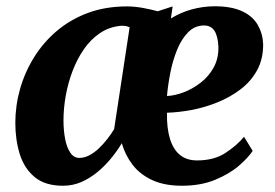

<svg xmlns="http://www.w3.org/2000/svg" viewBox="-20 -584 880 614"><path d="M532 -563.5 526.5 -525Q557.5 -544 592.5 -553.8Q627.5 -563.5 665.5 -564Q720 -564 754 -548.2Q788 -532.5 804 -504.8Q820 -477 821.5 -443.5Q822 -396 802.5 -360Q783 -324 749.5 -298.5Q716 -273 675 -256.5Q634 -240 592 -232.2Q550 -224.5 514 -223.5Q513 -174.5 523.5 -140.2Q534 -106 555.5 -88.5Q577 -71 610 -71Q664.5 -71 700.8 -94.8Q737 -118.5 760.5 -146.5L788 -101.5Q774.5 -80.5 744.2 -54.2Q714 -28 668 -9Q622 10 562 10Q506 10 467 -8Q428 -26 404.2 -56.8Q380.5 -87.5 369.5 -126Q355.5 -102.5 336 -78.5Q316.5 -54.5 292.5 -34.5Q268.5 -14.5 240.8 -2.2Q213 10 181.5 10Q124 10 90.8 -17.8Q57.5 -45.5 43.2 -91.2Q29 -137 29 -191Q29 -246 44.2 -299.8Q59.5 -353.5 89.2 -401.2Q119 -449 162.2 -485.5Q205.5 -522 261.5 -542.8Q317.5 -563.5 386 -563.5Q410 -563.5 436.2 -558.8Q462.5 -554 484.5 -548ZM345 -171 394.5 -496.5Q389 -499.5 382 -500.8Q375 -502 366.5 -501.5Q329 -498 299.5 -478Q270 -458 248.2 -426.5Q226.5 -395 212 -356.8Q197.5 -318.5 190.2 -277.8Q183 -237 183 -199Q183 -167.5 188.2 -140Q193.5 -112.5 204.8 -95.8Q216 -79 233.5 -79Q249.5 -79 265 -87Q280.5 -95 295 -108.5Q309.5 -122 322.2 -138.2Q335 -154.5 345 -171ZM632.5 -502.5Q603 -502.5 581.8 -481Q560.5 -459.5 546.5 -425.2Q532.5 -391 524.8 -351.8Q517 -312.5 514 -277Q539 -278 567.8 -289Q596.5 -300 622 -319.8Q647.5 -339.5 663.2 -368Q679 -396.5 678.5 -433.5Q677 -468 666 -485.2Q655 -502.5 632.5 -502.5Z"/></svg>

Font: Merriweather 28pt ExtraBold
Style: Italic
Weight: 800
Italic angle: -7.8°
Version: Version 2.101